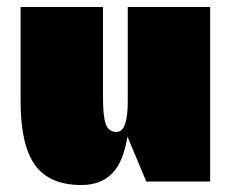

<svg xmlns="http://www.w3.org/2000/svg" viewBox="-20 -520 672 550"><path d="M582 0H399L345 -129Q334 -57 301.5 -23.5Q269 10 213 10Q122 10 80.5 -47Q39 -104 39 -230V-500H275V-242Q275 -187 283 -164.5Q291 -142 314 -142Q346 -142 346 -230V-500H582Z"/></svg>

Font: Fivo Sans Modern ExtBlk
Style: Regular
Weight: 950
Designer: Alexander Slobzheninov
Foundry: Alexander Slobzheninov
Version: 1.0